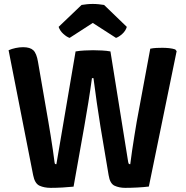

<svg xmlns="http://www.w3.org/2000/svg" viewBox="-20 -924 918 950"><path d="M22.5 -675.5Q38.5 -682.5 57.5 -686.5Q76.5 -690.5 94.5 -690.5Q129 -690.5 145 -675.2Q161 -660 168 -618L219.5 -320.5Q225 -291 230.5 -254.2Q236 -217.5 241.5 -182.8Q247 -148 249.5 -124Q250.5 -115 252.2 -113.2Q254 -111.5 259 -111.5L354 -669.5Q374 -673 397.8 -674.2Q421.5 -675.5 440.5 -675.5Q461 -675.5 484.8 -674.2Q508.5 -673 526.5 -669.5L614 -124Q615.5 -115 617.8 -113.2Q620 -111.5 624.5 -111.5Q628 -140.5 633.5 -178Q639 -215.5 645.2 -253.5Q651.5 -291.5 656.5 -322L723.5 -683Q737.5 -686 753.5 -686.8Q769.5 -687.5 783.5 -687.5Q799.5 -687.5 816.5 -685.8Q833.5 -684 847 -679.5L854 -671L716.5 -1Q692.5 2 659.2 3.8Q626 5.5 599.5 5.5Q570 5.5 547 -5Q524 -15.5 517.5 -57L477 -298Q468 -352.5 458.8 -417.2Q449.5 -482 442.5 -537.5H435Q427.5 -482 417.2 -417.5Q407 -353 397 -298L344 -0.5Q320 2 288.8 3.8Q257.5 5.5 231 5.5Q199 5.5 175.5 -5.2Q152 -16 144 -57.5ZM495 -899.5 607.5 -791Q601.5 -771 584.8 -756Q568 -741 554 -736.5L439 -810.5L324.5 -736.5Q310.5 -741 293.8 -756Q277 -771 270 -791L383.5 -899.5Q395 -901.5 409.5 -903Q424 -904.5 439 -904.5Q454 -904.5 468.5 -903Q483 -901.5 495 -899.5Z"/></svg>

Font: Signika Light SemiBold
Style: Regular
Weight: 600
Version: Version 2.003;gftools[0.9.32]